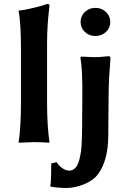

<svg xmlns="http://www.w3.org/2000/svg" viewBox="-20 -718 659 970"><path d="M387.2 -606.9C387.2 -587.1 394.4 -570.3 408.7 -556.6C423 -543 440.8 -536.1 461.9 -536.1C483.1 -536.1 500.9 -543 515.4 -556.6C529.9 -570.3 537.1 -587.1 537.1 -606.9C537.1 -626.8 529.9 -643.6 515.4 -657.5C500.9 -671.3 483.1 -678.2 461.9 -678.2C441.1 -678.2 423.4 -671.4 408.9 -657.7C394.4 -644 387.2 -627.1 387.2 -606.9ZM396 -234.9 395 -116.2V-90.3C395 -73.1 394.8 -55.3 394.3 -37.1C393.8 -18.9 393.1 -1.1 392.1 16.1C391.1 33.4 389.2 49.7 386.2 65.2C383.3 80.6 379.6 94.2 375.2 106C370.8 117.7 364.7 127 356.9 133.8C349.1 140.6 340.2 144 330.1 144C317.7 144 305.3 139.5 293 130.4C280.6 121.3 271.6 111.5 266.1 101.1L238.8 107.9C238.8 171.4 237.1 209.1 233.9 221.2L234.9 224.1C238.1 225.7 249.3 227.5 268.3 229.2C287.4 231 302.2 231.9 313 231.9C343.9 231.9 375.3 225.3 407.2 211.9C438.8 198.6 462.4 180.7 478 158.2C509.9 112.6 526.2 50.3 526.9 -28.8L528.8 -246.1C529.1 -292 532.2 -351.2 538.1 -423.8C538.1 -430.7 535 -434.1 528.8 -434.1C497.2 -430.8 474.3 -429.2 460 -429.2C449.9 -429.2 436.4 -429.7 419.7 -430.7C402.9 -431.6 392.7 -432.1 389.2 -432.1L386.2 -428.2C393.4 -389.2 396.6 -324.7 396 -234.9ZM85.9 -200.2C85.9 -117.2 82 -50.5 74.2 0L75.2 2.9L151.9 0C174.6 0 200 1 228 2.9L230 0C221.8 -56 217.8 -122.7 217.8 -200.2V-500C217.8 -561.2 221.8 -623.9 230 -688C230 -694.8 226.4 -698.2 219.2 -698.2C204.9 -692.7 182.1 -686.1 150.9 -678.5C119.6 -670.8 94.7 -666.3 76.2 -665L74.2 -662.1C82 -619.8 85.9 -557.1 85.9 -474.1Z"/></svg>

Font: Linux Biolinum G
Style: Bold
Weight: 700
Designer: Philipp H. Poll
Foundry: Philipp H. Poll
Version: Version 1.1.0